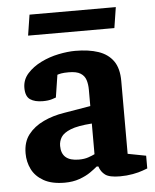

<svg xmlns="http://www.w3.org/2000/svg" viewBox="-50 -712 621 767"><g transform="rotate(-5 260.0 -328.5)"><path d="M179 12Q127 12 94.5 -6.5Q62 -25 47.5 -54.5Q33 -84 33 -118Q33 -164 56 -193.5Q79 -223 117 -241Q155 -259 200 -266L307 -284V-350Q307 -371 301.5 -388.5Q296 -406 280 -416Q264 -426 233 -426Q213 -426 202.5 -424Q192 -422 187 -420L173 -330Q171 -329 156.5 -324.5Q142 -320 120 -320Q88 -320 69.5 -332.5Q51 -345 51 -379Q51 -412 73 -436.5Q95 -461 128.5 -477.5Q162 -494 199 -501.5Q236 -509 266 -509Q320 -509 358.5 -496Q397 -483 418 -453.5Q439 -424 439 -373V-81L512 -67V-16Q509 -15 493 -9Q477 -3 452.5 1.5Q428 6 401 6Q359 6 342 -6.5Q325 -19 318 -41H311Q302 -33 283.5 -20Q265 -7 238.5 2.5Q212 12 179 12ZM243 -75Q265 -75 281 -80.5Q297 -86 307 -91V-214Q250 -210 221.5 -198.5Q193 -187 183 -171Q173 -155 173 -136Q173 -75 243 -75ZM84 -586 97 -669H443L430 -586Z"/></g></svg>

Font: Faustina Light
Style: Bold
Weight: 700
Version: Version 1.200